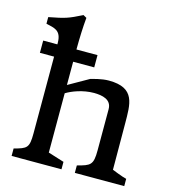

<svg xmlns="http://www.w3.org/2000/svg" viewBox="-117 -900 900 997"><g transform="rotate(15 333.0 -401.5)"><path d="M37.1 0H305.2V-40L219.2 -66.9V-385.7C248.5 -403.8 305.2 -426.8 366.7 -426.8C411.1 -426.3 460.9 -417 460.9 -364.7V-143.6C460.9 -64 446.8 -58.6 377 -40V0H642.6V-39.1C622.6 -43 564 -66.9 564 -66.9L563 -315.4C562 -418.5 567.9 -508.8 424.3 -508.8C382.8 -508.8 339.4 -494.6 327.6 -491.7C277.3 -463.4 219.2 -430.2 219.2 -430.2V-555.2H332.5V-621.1H219.2C219.7 -688 221.7 -741.7 226.6 -793L208.5 -803.2C136.2 -767.1 123.5 -762.7 34.2 -745.6V-710C76.7 -699.7 116.7 -698.2 116.7 -628.4V-621.1H40.5V-555.2H116.7V-142.6C116.7 -64 105.5 -58.6 37.1 -40Z"/></g></svg>

Font: Donegal One
Style: Regular
Weight: 400
Designer: Gary Lonergan
Foundry: Sorkin Type Co.
Version: Version 1.004